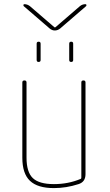

<svg xmlns="http://www.w3.org/2000/svg" viewBox="-20 -915 540 944"><path d="M245.1 9.8Q165 9.8 127.4 -25.9Q89.8 -61.5 89.8 -139.6V-509.8Q89.8 -519.5 100.1 -519.5Q110.4 -519.5 110.4 -509.8V-139.6Q110.4 -69.3 141.1 -39.6Q171.9 -9.8 245.1 -9.8Q315.4 -9.8 376 -35.2Q379.9 -36.1 379.9 -42V-509.8Q379.9 -519.5 390.1 -519.5Q400.4 -519.5 400.4 -509.8V-58.6Q400.4 -20.5 366.2 -9.8Q305.7 9.8 245.1 9.8ZM160.2 -830.1 96.7 -884.8Q94.7 -886.7 95.2 -890.6Q95.7 -894.5 99.6 -894.5Q114.3 -894.5 127 -884.8L182.6 -836.9L246.1 -782.2Q250 -778.3 253.9 -782.2L317.4 -836.9L373 -884.8Q384.8 -894.5 400.4 -894.5Q404.3 -894.5 404.8 -890.6Q405.3 -886.7 403.3 -884.8L339.8 -830.1L276.4 -775.4Q264.6 -765.6 250.5 -765.1Q236.3 -764.6 223.6 -775.4ZM320.3 -700.2Q320.3 -710 330.1 -710Q339.8 -710 339.8 -700.2V-620.1Q339.8 -610.4 330.1 -610.4Q320.3 -610.4 320.3 -620.1ZM160.2 -700.2Q160.2 -710 169.9 -710Q179.7 -710 179.7 -700.2V-620.1Q179.7 -610.4 169.9 -610.4Q160.2 -610.4 160.2 -620.1Z"/></svg>

Font: Rounded-X Mgen+ 1mn thin
Style: Regular
Weight: 100
Designer: [Source Han Sans]
Ryoko NISHIZUKA  (kana & ideographs); Paul D. Hunt (Latin, Greek & Cyrillic); Wenlong ZHANG  (bopomofo
Version: Version 1.059.20150602